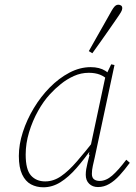

<svg xmlns="http://www.w3.org/2000/svg" viewBox="-20 -783 578 815"><path d="M164 12Q135 12 111.5 -0.5Q88 -13 74 -42.5Q60 -72 60 -121Q60 -170 77 -222.5Q94 -275 123.5 -324Q153 -373 191.5 -412Q230 -451 274.5 -474.5Q319 -498 365 -498Q384 -498 399.5 -494Q415 -490 427 -482.5Q439 -475 447 -464L443 -439Q425 -458 404.5 -466Q384 -474 357 -474Q324 -474 294 -460.5Q264 -447 238.5 -426.5Q213 -406 192 -383Q165 -354 141.5 -312Q118 -270 103.5 -222Q89 -174 89 -127Q89 -63 111.5 -38Q134 -13 172 -13Q207 -13 239 -35Q271 -57 306.5 -98Q342 -139 386 -195L389 -159H374Q339 -109 305 -70Q271 -31 236.5 -9.5Q202 12 164 12ZM396 11Q373 11 358.5 -3Q344 -17 344 -41Q344 -53 346 -65Q348 -77 351.5 -91Q355 -105 360 -125L357 -127L429 -465L431 -466L452 -510L466 -507L382 -114Q378 -97 374 -79Q370 -61 370 -45Q370 -29 379 -22Q388 -15 403 -15Q430 -15 456 -37.5Q482 -60 516 -105L531 -92Q509 -62 487.5 -38.5Q466 -15 443.5 -2Q421 11 396 11ZM357 -566Q372 -593 388 -621Q404 -649 419.5 -676.5Q435 -704 448 -727Q455 -740 460.5 -748Q466 -756 471 -759.5Q476 -763 482 -763Q489 -763 494 -759.5Q499 -756 499 -748Q499 -741 493.5 -731.5Q488 -722 474 -702Q460 -681 442.5 -656.5Q425 -632 407 -606Q389 -580 372 -557Z"/></svg>

Font: Source Serif 4 ExtraLight
Style: Italic
Weight: 250
Italic angle: -12°
Designer: Frank Grießhammer
Foundry: Adobe Systems Incorporated
Version: Version 4.004;hotconv 1.0.116;makeotfexe 2.5.65601